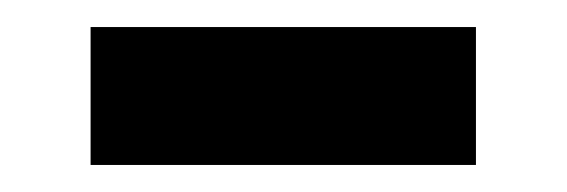

<svg xmlns="http://www.w3.org/2000/svg" viewBox="-20 -351 419 142"><path d="M47 -331H332V-229H47Z"/></svg>

Font: Encode Sans Compressed
Style: Bold
Weight: 700
Designer: Pablo Impallari, Andres Torresi
Foundry: Pablo Impallari, Andres Torresi
Version: Version 1.000; ttfautohint (v1.00) -l 8 -r 50 -G 200 -x 14 -